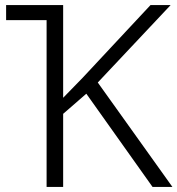

<svg xmlns="http://www.w3.org/2000/svg" viewBox="-20 -734 697 754"><path d="M163 -655H4V-714H228V-350L304 -428L571 -714H650L364 -410L657 0H579L319 -366L228 -287V0H163Z"/></svg>

Font: OpenSansMMV
Style: Light
Weight: 300
Foundry: Ascender Corporation
Version: Version 4.001